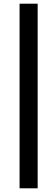

<svg xmlns="http://www.w3.org/2000/svg" viewBox="-20 -770 304 1040"><path d="M86 250V-750H184V250Z"/></svg>

Font: Source Sans 3 ExtraLight Black
Style: Italic
Weight: 900
Italic angle: -11°
Version: Version 3.052;hotconv 1.1.0;makeotfexe 2.6.0